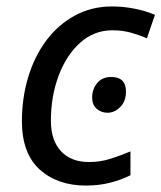

<svg xmlns="http://www.w3.org/2000/svg" viewBox="-20 -566 501 596"><path d="M247 10Q158 10 103 -40Q48 -90 48 -190Q48 -262 67.5 -326.5Q87 -391 123.5 -440Q160 -489 212 -517.5Q264 -546 328 -546Q363 -546 398 -539Q433 -532 461 -520L436 -447Q416 -456 388.5 -464Q361 -472 329 -472Q272 -472 229 -433.5Q186 -395 162 -331Q138 -267 138 -191Q138 -130 169.5 -96.5Q201 -63 256 -63Q291 -63 322.5 -73Q354 -83 385 -96V-22Q357 -8 322.5 1Q288 10 247 10ZM314 -216Q294 -216 280 -228.5Q266 -241 266 -263Q266 -289 281.5 -308Q297 -327 325 -327Q371 -327 371 -282Q371 -251 353 -233.5Q335 -216 314 -216Z"/></svg>

Font: Noto Sans
Style: Italic
Weight: 400
Italic angle: -12°
Designer: Monotype Design Team
Foundry: Monotype Imaging Inc.
Version: Version 2.013; ttfautohint (v1.8.4.7-5d5b)